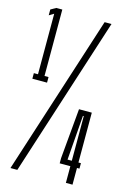

<svg xmlns="http://www.w3.org/2000/svg" viewBox="-107 -731 516 783"><g transform="rotate(15 151.0 -339.5)"><path d="M11 -375H73V-398.5H56V-679H30.5L8.5 -666.5V-642L28.5 -654V-398.5H11ZM19 0H48L265 -674H236ZM253 0H281V-70.5H291.5V-93.5H281V-304H227L208 -92.5V-70.5H253ZM235 -93.5 249.5 -282H253V-93.5Z"/></g></svg>

Font: Anybody UltraCondensed Light
Style: Regular
Weight: 300
Width: 1
Version: Version 1.113;gftools[0.9.25]